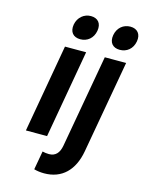

<svg xmlns="http://www.w3.org/2000/svg" viewBox="-138 -819 839 1113"><g transform="rotate(15 281.5 -262.5)"><path d="M200 0 293 -528H166L73 0ZM240 -592C282 -592 316 -619 324 -665C332 -711 308 -738 266 -738C225 -738 190 -709 182 -665C174 -619 198 -592 240 -592ZM237 98C223 98 210 96 198 93L178 205C196 210 216 213 239 213C345 213 413 146 434 29L533 -528H405L306 29C298 74 276 98 237 98ZM477 -592C519 -592 553 -619 561 -665C569 -710 545 -738 503 -738C461 -738 427 -710 419 -665C411 -619 435 -592 477 -592Z"/></g></svg>

Font: Asimov
Style: NarIt
Weight: 500
Designer: Google
Version: Version 2.000980; 2014